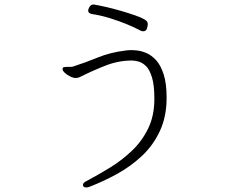

<svg xmlns="http://www.w3.org/2000/svg" viewBox="-20 -768 1040 847"><path d="M395 -748H391Q378 -748 371 -730Q370 -727 369.5 -725Q369 -723 369 -721Q369 -709 386 -706Q426 -700 466 -687.5Q506 -675 541 -660.5Q576 -646 600 -633Q606 -630 611 -630Q625 -630 628.5 -643Q632 -656 632 -662Q632 -674 618 -682Q603 -691 575.5 -700.5Q548 -710 515.5 -719.5Q483 -729 451 -736.5Q419 -744 395 -748ZM290 -473H276Q269 -473 262.5 -472Q256 -471 256 -463Q256 -456 265.5 -447Q275 -438 289 -431Q303 -424 314 -424Q325 -424 332 -428Q390 -457 446.5 -479Q503 -501 562 -501Q574 -501 591 -496.5Q608 -492 624 -476.5Q640 -461 650.5 -426.5Q661 -392 661 -332Q661 -258 634 -202Q607 -146 562.5 -103.5Q518 -61 465 -28.5Q412 4 361 31Q346 38 346 48Q346 59 361 59Q363 59 366 58.5Q369 58 372 57Q435 33 496 -0.5Q557 -34 606.5 -80.5Q656 -127 685.5 -190.5Q715 -254 715 -337Q715 -400 702 -440Q689 -480 669 -502Q649 -524 627 -533.5Q605 -543 587 -545Q569 -547 560 -547Q553 -547 546.5 -546.5Q540 -546 533 -545Q467 -537 410.5 -514Q354 -491 301 -474Q298 -473 290 -473Z"/></svg>

Font: Klee One
Style: Regular
Weight: 400
Designer: Fontworks Inc.
Foundry: Fontworks Inc.
Version: Version 1.100